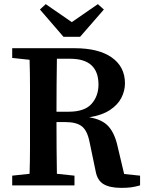

<svg xmlns="http://www.w3.org/2000/svg" viewBox="-20 -896 706 928"><path d="M319 -612H255Q254 -548 253.5 -484Q253 -420 253 -356H311Q389 -356 422.5 -394Q456 -432 456 -487Q456 -612 319 -612ZM39 -616V-663H340Q457 -663 520.5 -618Q584 -573 584 -493Q584 -457 566.5 -423Q549 -389 511 -364Q473 -339 411 -329Q474 -319 504.5 -285Q535 -251 549 -186L580 -55L657 -47V0Q632 7 613.5 9.5Q595 12 566 12Q511 12 480.5 -6Q450 -24 442 -70L413 -209Q402 -265 375.5 -285.5Q349 -306 296 -306H253Q253 -239 253.5 -177.5Q254 -116 255 -56L340 -47V0H39V-47L123 -56Q125 -118 125 -182Q125 -246 125 -310V-353Q125 -416 125 -479.5Q125 -543 123 -607ZM201 -876 327 -789 453 -876 482 -850 367 -718H287L173 -850Z"/></svg>

Font: Source Serif Pro Semibold
Style: Regular
Weight: 600
Designer: Frank Grießhammer
Foundry: Adobe Systems Incorporated
Version: Version 3.000;hotconv 1.0.109;makeotfexe 2.5.65596